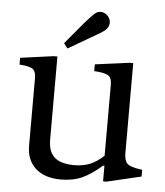

<svg xmlns="http://www.w3.org/2000/svg" viewBox="-53 -787 727 845"><g transform="rotate(5 310.5 -365.0)"><path d="M246 10Q176 10 135.5 -26Q95 -62 95 -126V-425Q95 -458 77 -467Q59 -476 22 -478V-508L168 -528H185V-161Q185 -122 199 -99.5Q213 -77 239 -67.5Q265 -58 300 -58Q339 -58 369.5 -70.5Q400 -83 430 -111V-425Q430 -458 411.5 -467Q393 -476 352 -478V-508L503 -528H520V-131Q520 -98 533.5 -84.5Q547 -71 592 -65L600 -64V-34L447 2H433V-67H427Q380 -26 340 -8Q300 10 246 10ZM226 -567 209 -589 292 -688Q303 -700 312 -710Q321 -720 331 -729Q345 -742 362 -740Q379 -738 391 -724Q403 -710 401.5 -693Q400 -676 386 -663Q375 -654 364 -647.5Q353 -641 339 -633Z"/></g></svg>

Font: Hedvig Letters Serif 18pt
Style: Regular
Weight: 400
Designer: Alexander Örn & Tor Weibull
Foundry: Kanon Foundry
Version: Version 1.000